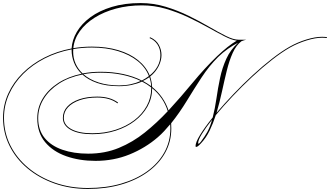

<svg xmlns="http://www.w3.org/2000/svg" viewBox="-65 -955 2152 1252"><path d="M1052 -117Q1052 -31 1012 41Q972 113 899 166Q826 219 726.5 248Q627 277 508 277Q391 277 290.5 241.5Q190 206 114.5 143Q39 80 -3 -4.5Q-45 -89 -45 -187Q-45 -270 -11.5 -344Q22 -418 82.5 -478Q143 -538 224.5 -579.5Q306 -621 402 -639Q405 -694 436 -747Q467 -800 524.5 -842.5Q582 -885 664.5 -910Q747 -935 852 -935Q936 -935 1015 -911Q1094 -887 1166 -851.5Q1238 -816 1299.5 -780Q1361 -744 1409.5 -720Q1458 -696 1491 -696H1541Q1526 -693 1509 -686Q1475 -660 1452.5 -610Q1430 -560 1414 -495Q1398 -430 1382.5 -358.5Q1367 -287 1347 -219Q1397 -278 1458 -342Q1519 -406 1583.5 -465.5Q1648 -525 1710 -573Q1772 -621 1823 -650Q1876 -680 1933.5 -697.5Q1991 -715 2035 -715Q2043 -715 2051 -714.5Q2059 -714 2067 -713L2066 -707Q2058 -708 2050.5 -708.5Q2043 -709 2035 -709Q1992 -709 1935 -691.5Q1878 -674 1826 -645Q1773 -615 1709 -565Q1645 -515 1579 -453.5Q1513 -392 1452 -327.5Q1391 -263 1342 -204Q1325 -151 1302 -103.5Q1279 -56 1246 -21Q1224 3 1215 3Q1210 3 1210 -2Q1210 -27 1240.5 -76.5Q1271 -126 1322 -189Q1337 -247 1346.5 -313.5Q1356 -380 1370 -446.5Q1384 -513 1411 -572Q1438 -631 1487 -676Q1456 -661 1422 -637Q1388 -613 1357 -583Q1298 -524 1249.5 -450Q1201 -376 1153.5 -298Q1106 -220 1051 -151Q1052 -135 1052 -117ZM910 -707 914 -712Q953 -695 970.5 -663Q988 -631 988 -596Q988 -560 969 -522.5Q950 -485 914 -456Q925 -423 927 -388Q1003 -327 1034 -235Q1115 -323 1192 -416.5Q1269 -510 1351 -589Q1387 -623 1418.5 -648Q1450 -673 1479 -690Q1446 -694 1397.5 -719Q1349 -744 1289 -777.5Q1229 -811 1160 -843.5Q1091 -876 1015.5 -898Q940 -920 861 -920Q770 -920 691.5 -899Q613 -878 552.5 -840Q492 -802 455.5 -751.5Q419 -701 413 -641Q473 -651 534 -651Q629 -651 706 -628Q783 -605 835.5 -562.5Q888 -520 911 -463Q944 -489 962.5 -523Q981 -557 981 -596Q981 -635 962.5 -664Q944 -693 910 -707ZM590 -487Q669 -487 737 -472.5Q805 -458 860 -430Q885 -443 906 -459Q884 -516 832 -557.5Q780 -599 704 -622Q628 -645 534 -645Q472 -645 413 -635Q412 -627 412 -619Q412 -576 428 -540Q444 -504 474 -476Q530 -487 590 -487ZM-39 -187Q-39 -90 2.5 -7Q44 76 118.5 138.5Q193 201 292.5 236Q392 271 508 271Q626 271 724.5 242.5Q823 214 895 162Q967 110 1006.5 39Q1046 -32 1046 -117Q1046 -131 1045 -145Q1026 -122 1006 -100.5Q986 -79 964 -60Q883 10 780 52Q677 94 558 94Q453 94 366.5 63.5Q280 33 229 -28.5Q178 -90 178 -184Q178 -254 214 -313Q250 -372 315 -414Q380 -456 467 -474Q433 -507 417.5 -547Q402 -587 402 -628Q402 -631 402 -633Q307 -615 226.5 -574Q146 -533 86.5 -473.5Q27 -414 -6 -341Q-39 -268 -39 -187ZM590 -481Q532 -481 479 -471Q519 -436 578.5 -417Q638 -398 712 -398Q751 -398 786.5 -405.5Q822 -413 853 -427Q800 -453 733.5 -467Q667 -481 590 -481ZM184 -184Q184 -107 226 -55.5Q268 -4 342 21.5Q416 47 510 47Q619 47 710 9.5Q801 -28 879.5 -91Q958 -154 1029 -230Q1001 -320 927 -380V-378Q927 -315 897 -261Q867 -207 814 -166.5Q761 -126 690 -103Q619 -80 537 -80Q447 -80 396 -108.5Q345 -137 345 -186Q345 -228 373 -259Q401 -290 451.5 -307.5Q502 -325 569 -325Q653 -325 705 -286L701 -281Q651 -319 569 -319Q504 -319 455 -302Q406 -285 378.5 -255.5Q351 -226 351 -186Q351 -140 400.5 -113Q450 -86 537 -86Q618 -86 688 -108.5Q758 -131 810 -170.5Q862 -210 891.5 -263.5Q921 -317 921 -378Q921 -382 921 -385Q893 -407 861 -423Q830 -409 792.5 -401Q755 -393 711 -393Q628 -393 568.5 -414Q509 -435 472 -469Q385 -452 320.5 -410.5Q256 -369 220 -310.5Q184 -252 184 -184ZM867 -427Q896 -411 921 -393Q919 -424 909 -452Q890 -438 867 -427ZM1227 -22Q1227 -18 1230 -18Q1235 -18 1246 -32.5Q1257 -47 1269 -65.5Q1281 -84 1287 -95Q1297 -113 1304.5 -133Q1312 -153 1318 -175Q1277 -123 1252 -82.5Q1227 -42 1227 -22Z"/></svg>

Font: Ballet 72pt
Style: Regular
Weight: 400
Designer: Maximiliano R. Sproviero
Foundry: Omnibus-Type
Version: Version 1.100; ttfautohint (v1.8.3)